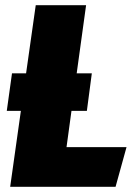

<svg xmlns="http://www.w3.org/2000/svg" viewBox="-20 -716 525 736"><path d="M235 -152H465L423 0H19L60 -291H6L26 -435H80L117 -696H310L274 -435H332L313 -291H254Z"/></svg>

Font: Fira Sans Condensed Black
Style: Italic
Weight: 900
Width: 3
Italic angle: -8°
Designer: Carrois Corporate & Edenspiekermann AG
Foundry: Carrois Corporate GbR & Edenspiekermann AG
Version: Version 4.203